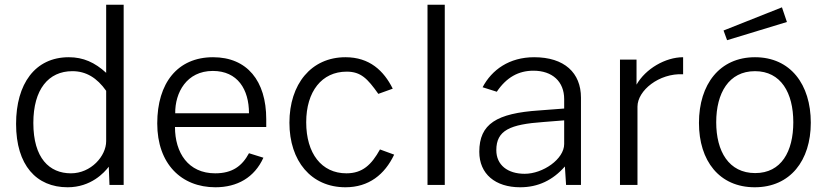

<svg xmlns="http://www.w3.org/2000/svg" viewBox="-20 -782 3496 812"><path d="M266 10C365 10 421 -52 440 -77L443 0H503V-762H429V-474C381 -518 332 -540 271 -540C128 -540 48 -427 48 -258C48 -83 134 10 266 10ZM280 -49C189 -49 121 -113 121 -262C121 -404 185 -481 286 -481C344 -481 390 -453 429 -398V-185C429 -122 365 -49 280 -49Z M1106 -245V-278C1106 -440 1025 -540 881 -540C731 -540 645 -431 645 -260C645 -89 747 10 891 10C983 10 1056 -31 1094 -115L1033 -134C1004 -80 963 -49 890 -49C776 -49 720 -136 720 -245ZM721 -303C720 -390 769 -482 880 -482C985 -482 1033 -404 1033 -303Z M1441 -540C1296 -540 1204 -426 1204 -263C1204 -101 1296 10 1441 10C1540 10 1607 -44 1647 -128L1587 -150C1551 -85 1513 -49 1445 -49C1340 -49 1275 -133 1275 -265C1275 -395 1341 -479 1446 -479C1506 -479 1534 -450 1580 -385L1641 -407C1603 -483 1543 -540 1441 -540Z M1861 0V-762H1788V0Z M2180 10C2256 10 2318 -20 2369 -78L2374 0H2437V-369C2437 -474 2367 -540 2239 -540C2134 -540 2060 -487 2021 -413L2081 -394C2122 -455 2173 -483 2236 -483C2316 -483 2366 -437 2366 -363V-323L2261 -315C2080 -303 2007 -258 2007 -140C2007 -46 2075 10 2180 10ZM2199 -47C2127 -47 2079 -84 2079 -147C2079 -231 2137 -256 2278 -266L2366 -273V-173C2366 -109 2276 -47 2199 -47Z M2676 0V-331C2676 -399 2767 -473 2869 -468V-540C2794 -540 2710 -491 2672 -424V-530H2602V0Z M3172 10C3322 10 3409 -103 3409 -263C3409 -425 3323 -540 3173 -540C3024 -540 2936 -426 2936 -262C2936 -102 3022 10 3172 10ZM3040 -653 3055 -612 3308 -689 3287 -751ZM3174 -50C3062 -50 3009 -142 3009 -265C3009 -388 3062 -481 3173 -481C3283 -481 3335 -389 3335 -265C3335 -141 3284 -50 3174 -50Z"/></svg>

Font: Cheyenne Sans Light
Style: Regular
Weight: 300
Designer: The Public Sans project authors (U.S. Web Design System), Libre Franklin designed by Pablo Impallari and Rodrigo Fuenzal
Foundry: The Cheyenne Sans Project Authors
Version: Version 2.007